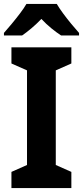

<svg xmlns="http://www.w3.org/2000/svg" viewBox="-27 -954 421 974"><path d="M335 0H31V-82L110 -117V-597L31 -632V-714H335V-632L256 -597V-117L335 -82ZM261 -934Q274 -912 293.5 -885.5Q313 -859 334.5 -833Q356 -807 374 -787V-774H283Q260 -789 233.5 -810.5Q207 -832 183 -858Q158 -832 132.5 -810.5Q107 -789 85 -774H-7V-787Q10 -806 32 -832.5Q54 -859 74.5 -886Q95 -913 107 -934Z"/></svg>

Font: Noto Sans Armenian SemiCondensed
Style: Bold
Weight: 700
Width: 4
Designer: Monotype Design Team
Foundry: Monotype Imaging Inc.
Version: Version 2.008; ttfautohint (v1.8.4.7-5d5b)